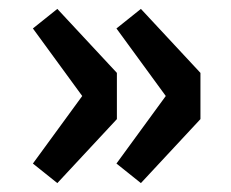

<svg xmlns="http://www.w3.org/2000/svg" viewBox="-20 -468 520 432"><path d="M109 -56 54 -100 165 -252 54 -404 109 -448 243 -304V-200ZM297 -56 242 -100 353 -252 242 -404 297 -448 431 -304V-200Z"/></svg>

Font: Giro Regular
Style: Bold
Weight: 700
Designer: Paul D. Hunt
Foundry: Adobe Systems Incorporated
Version: Version 1.000;PS 1.0;hotconv 1.0.88;makeotf.lib2.5.647800